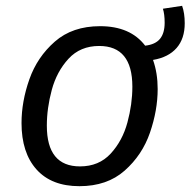

<svg xmlns="http://www.w3.org/2000/svg" viewBox="-20 -628 655 660"><path d="M506 -422Q522 -377 522 -322Q522 -249 495.5 -172Q469 -95 408.5 -41.5Q348 12 253 12Q157 12 105.5 -45.5Q54 -103 54 -205Q54 -279 81 -355.5Q108 -432 168.5 -485Q229 -538 324 -538Q428 -538 479 -471Q514 -475 530 -494.5Q546 -514 546 -550Q546 -579 540 -598L606 -608Q615 -583 615 -548Q615 -495 587 -463Q559 -431 506 -422ZM435 -330Q435 -470 321 -470Q256 -470 215.5 -426Q175 -382 158 -319Q141 -256 141 -196Q141 -56 255 -56Q320 -56 360.5 -100Q401 -144 418 -207Q435 -270 435 -330Z"/></svg>

Font: FiraGO Book
Style: Italic
Weight: 350
Italic angle: -8°
Designer: bBox Type GmbH
Foundry: bBox Type GmbH
Version: Version 1.001